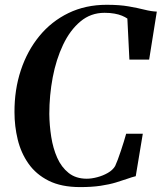

<svg xmlns="http://www.w3.org/2000/svg" viewBox="-20 -772 675 802"><path d="M315 9.5Q236 9.5 183 -17.2Q130 -44 98.8 -88.8Q67.5 -133.5 54 -189.2Q40.5 -245 40.5 -303Q40 -397 67 -478.5Q94 -560 144.5 -621.5Q195 -683 266.2 -717.5Q337.5 -752 425.5 -752Q480 -752 518 -745.2Q556 -738.5 583.8 -731.5Q611.5 -724.5 635 -723.5L603 -523H520.5L512 -694.5Q502.5 -701 489.2 -706.5Q476 -712 457.8 -715.2Q439.5 -718.5 416.5 -718.5Q359 -718.5 315.8 -682.2Q272.5 -646 243.5 -585Q214.5 -524 200.2 -448.8Q186 -373.5 186 -296Q186.5 -248.5 194 -200.5Q201.5 -152.5 219 -113Q236.5 -73.5 266.8 -49.5Q297 -25.5 342.5 -25.5Q362.5 -25.5 386.2 -31.8Q410 -38 430.5 -49.8Q451 -61.5 461 -78.5Q465.5 -88 472 -105.2Q478.5 -122.5 485 -142.2Q491.5 -162 497.5 -181Q503.5 -200 507 -213.5H576.5L547 -36Q532 -32.5 511.8 -25.2Q491.5 -18 464.2 -9.8Q437 -1.5 400.2 4Q363.5 9.5 315 9.5Z"/></svg>

Font: Merriweather 120pt SemiBold
Style: Italic
Weight: 600
Italic angle: -7.8°
Version: Version 2.101